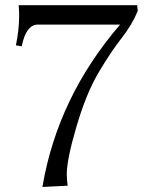

<svg xmlns="http://www.w3.org/2000/svg" viewBox="-20 -617 580 754"><path d="M146.5 117.2Q206.5 -235.8 451.7 -520.5H126.5Q81.5 -517.6 65.4 -435.1L42.5 -439Q55.2 -501 55.2 -555.2Q55.2 -578.1 53.2 -596.7H518.6L521 -574.2Q499.5 -521 457.3 -467Q415 -413.1 366.9 -331.8Q318.8 -250.5 280.8 -121.6Q242.7 7.3 242.2 66.4Q242.7 90.8 245.6 112.3Z"/></svg>

Font: Kelvinch
Style: Regular
Weight: 400
Designer: Paul James MIller
Foundry: High-Logic / Made with FontCreator
Version: Version 3.30 September 23, 2016